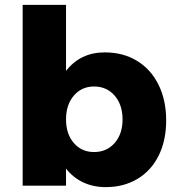

<svg xmlns="http://www.w3.org/2000/svg" viewBox="-20 -762 726 788"><path d="M662 -268Q662 -186 631.5 -124Q601 -62 544.5 -28Q488 6 414 6Q363 6 321.5 -13.5Q280 -33 251 -70V0H73V-742H251V-471Q310 -547 410 -547Q485 -547 542 -512.5Q599 -478 630.5 -414.5Q662 -351 662 -268ZM483 -272Q483 -332 450.5 -369.5Q418 -407 366 -407Q315 -407 283 -369.5Q251 -332 251 -272Q251 -212 283 -175Q315 -138 366 -138Q418 -138 450.5 -175Q483 -212 483 -272Z"/></svg>

Font: Gontserrat
Style: Bold
Weight: 700
Designer: Julieta Ulanovsky
Foundry: Julieta Ulanovsky
Version: Version 6.001